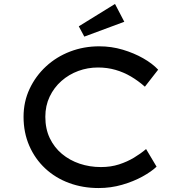

<svg xmlns="http://www.w3.org/2000/svg" viewBox="-20 -940 912 970"><path d="M478 10Q398 10 329 -15.5Q260 -41 208.5 -89Q157 -137 128 -203.5Q99 -270 99 -350Q99 -426 129.5 -491Q160 -556 212.5 -604.5Q265 -653 334 -679.5Q403 -706 481 -706Q543 -706 600 -689Q657 -672 703.5 -645.5Q750 -619 779 -588L712 -502Q678 -532 641.5 -553.5Q605 -575 563.5 -587Q522 -599 475 -599Q423 -599 375.5 -581.5Q328 -564 290.5 -531Q253 -498 231 -452Q209 -406 209 -350Q209 -289 231.5 -242Q254 -195 293 -162.5Q332 -130 382.5 -113Q433 -96 490 -96Q540 -96 581.5 -109.5Q623 -123 657 -143.5Q691 -164 718 -187L771 -98Q745 -73 699.5 -48Q654 -23 597 -6.5Q540 10 478 10ZM406 -755 378 -807 561 -920 608 -830Z"/></svg>

Font: Lexend Mega
Style: Regular
Weight: 400
Designer: Bonnie Shaver-Troup, Thomas Jockin
Foundry: Lexend
Version: Version 1.007